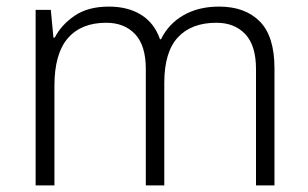

<svg xmlns="http://www.w3.org/2000/svg" viewBox="-20 -562 934 582"><path d="M644 -542Q723 -542 767.5 -497Q812 -452 812 -355V0H756V-353Q756 -424 723.5 -458.5Q691 -493 636 -493Q560 -493 519 -448.5Q478 -404 478 -311V0H422V-353Q422 -424 389.5 -458.5Q357 -493 302 -493Q226 -493 185.5 -446Q145 -399 145 -302V0H88V-532H134L142 -448H146Q166 -487 206.5 -514.5Q247 -542 310 -542Q368 -542 408 -517Q448 -492 465 -443H468Q491 -490 536.5 -516Q582 -542 644 -542Z"/></svg>

Font: Noto Sans Bengali UI Light
Style: Regular
Weight: 300
Designer: Jelle Bosma - Monotype Design Team
Foundry: Monotype Imaging Inc.
Version: Version 2.003; ttfautohint (v1.8.4.7-5d5b)